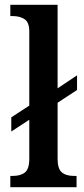

<svg xmlns="http://www.w3.org/2000/svg" viewBox="-20 -780 349 800"><path d="M23 -47H33Q66 -47 84 -61.5Q102 -76 102 -118V-281L27 -232V-291L102 -340V-649Q102 -687 82.5 -700Q63 -713 33 -713H23V-760H220V-412L301 -466V-405L220 -352V-118Q220 -77 237.5 -62Q255 -47 288 -47H299V0H23Z"/></svg>

Font: Noto Serif NarrowSemiBold
Style: Regular
Weight: 600
Width: 4
Designer: Monotype Design Team
Foundry: Monotype Imaging Inc.
Version: Version 1.001